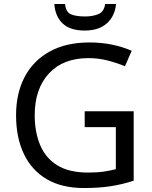

<svg xmlns="http://www.w3.org/2000/svg" viewBox="-20 -938 768 968"><path d="M407 -377H654V-27Q596 -8 537 1Q478 10 403 10Q292 10 216 -34.5Q140 -79 100.5 -161.5Q61 -244 61 -357Q61 -468 104.5 -550.5Q148 -633 231 -678.5Q314 -724 431 -724Q491 -724 544.5 -713Q598 -702 644 -682L610 -604Q572 -620 524.5 -632.5Q477 -645 426 -645Q298 -645 226.5 -567.5Q155 -490 155 -357Q155 -272 182.5 -206.5Q210 -141 269 -104.5Q328 -68 424 -68Q471 -68 504 -73Q537 -78 564 -85V-297H407ZM565 -918Q560 -858 519.5 -821Q479 -784 407 -784Q333 -784 295.5 -820Q258 -856 254 -918H308Q312 -877 337.5 -866Q363 -855 409 -855Q448 -855 476.5 -867Q505 -879 510 -918Z"/></svg>

Font: Apis
Style: Regular
Weight: 400
Designer: Monotype Design Team
Foundry: Monotype Imaging Inc.
Version: Version 2.000; build 0001